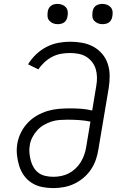

<svg xmlns="http://www.w3.org/2000/svg" viewBox="-20 -957 640 985"><path d="M253 8Q223 8 194.5 2Q166 -4 142.5 -19Q119 -34 103 -56.5Q87 -79 78.5 -106Q70 -133 67 -162.5Q64 -192 69 -221Q74 -250 87.5 -277Q101 -304 121.5 -326Q142 -348 168.5 -363.5Q195 -379 223.5 -387.5Q252 -396 281 -398.5Q310 -401 338 -401Q367 -401 396 -399Q425 -397 453 -390L474 -517Q478 -539 477.5 -561Q477 -583 471 -603Q465 -623 452 -639.5Q439 -656 421.5 -666.5Q404 -677 382.5 -681Q361 -685 339 -685Q316 -685 293 -681Q270 -677 248.5 -666Q227 -655 208.5 -638Q190 -621 177 -601L124 -627Q140 -654 164.5 -677.5Q189 -701 218 -716Q247 -731 278 -737Q309 -743 339 -743Q371 -743 401.5 -737.5Q432 -732 458 -718Q484 -704 503.5 -681.5Q523 -659 532.5 -630.5Q542 -602 542.5 -570.5Q543 -539 538 -507L485 -192Q481 -165 472 -138.5Q463 -112 447 -88Q431 -64 408.5 -45Q386 -26 360.5 -14Q335 -2 307.5 3Q280 8 253 8ZM254 -50Q273 -50 293.5 -54Q314 -58 332.5 -67.5Q351 -77 367 -92Q383 -107 394 -125Q405 -143 412 -162.5Q419 -182 422 -202L444 -333Q416 -339 386 -341Q356 -343 326 -343Q306 -343 285.5 -341.5Q265 -340 244.5 -333.5Q224 -327 205 -316Q186 -305 171 -288.5Q156 -272 146 -252.5Q136 -233 133 -213Q129 -192 131 -172Q133 -152 138 -133Q143 -114 153 -97.5Q163 -81 178 -70Q193 -59 213 -54.5Q233 -50 254 -50ZM506 -833Q493 -833 482 -837.5Q471 -842 463 -851Q455 -860 454 -872.5Q453 -885 455 -898Q456 -906 460.5 -914.5Q465 -923 472.5 -928Q480 -933 488.5 -935Q497 -937 505 -937Q518 -937 529.5 -932.5Q541 -928 548.5 -919Q556 -910 557.5 -897.5Q559 -885 556 -872Q555 -864 550.5 -855.5Q546 -847 539 -842Q532 -837 523 -835Q514 -833 506 -833ZM276 -833Q263 -833 252 -837.5Q241 -842 233 -851Q225 -860 224 -872.5Q223 -885 225 -898Q226 -906 230.5 -914.5Q235 -923 242.5 -928Q250 -933 258.5 -935Q267 -937 275 -937Q288 -937 299.5 -932.5Q311 -928 318.5 -919Q326 -910 327.5 -897.5Q329 -885 326 -872Q325 -864 320.5 -855.5Q316 -847 309 -842Q302 -837 293 -835Q284 -833 276 -833Z"/></svg>

Font: Iosevka Etoile Light
Style: Italic
Weight: 300
Italic angle: -9°
Designer: Belleve Invis
Foundry: Belleve Invis
Version: Version 22.1.2; ttfautohint (v1.8.4)